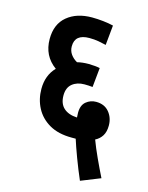

<svg xmlns="http://www.w3.org/2000/svg" viewBox="-110 -701 662 859"><g transform="rotate(15 221.0 -272.0)"><path d="M345 88Q325 42 306.5 -7.5Q288 -57 278 -89Q269 -89 259 -89Q197 -89 155.5 -113Q114 -137 93 -177Q72 -217 72 -265Q72 -328 111 -368Q50 -412 50 -490Q50 -559 94 -595.5Q138 -632 209 -632Q234 -632 261 -629Q288 -626 308 -621L299 -529Q283 -533 263.5 -536.5Q244 -540 221 -540Q154 -540 154 -484Q154 -463 165.5 -447Q177 -431 195 -421Q219 -427 248 -427Q261 -427 276.5 -425.5Q292 -424 300 -422L291 -332Q273 -334 253 -334Q219 -334 197 -316Q175 -298 175 -262Q175 -224 197 -204Q219 -184 259 -182Q258 -195 258 -204Q258 -239 278 -255.5Q298 -272 324 -272Q363 -272 384.5 -246Q406 -220 406 -184Q406 -155 394.5 -136.5Q383 -118 363 -108Q376 -73 396 -29.5Q416 14 435 52Z"/></g></svg>

Font: Noto Sans ExtraCondensed SemiBold
Style: Italic
Weight: 600
Width: 2
Italic angle: -12°
Designer: Monotype Design Team
Foundry: Monotype Imaging Inc.
Version: Version 2.013; ttfautohint (v1.8.4.7-5d5b)